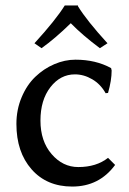

<svg xmlns="http://www.w3.org/2000/svg" viewBox="-20 -665 471 702"><path d="M253.9 -393.1Q200.7 -393.1 164.3 -346.2Q127.9 -299.3 127.9 -224.1Q127.9 -148.9 168.7 -101.6Q209.5 -54.2 266.1 -54.2Q332.5 -54.2 375 -87.9L400.9 -62Q342.8 17.1 244.1 17.1Q150.9 17.1 95.5 -45.9Q40 -108.9 40 -211.9Q40 -264.2 59.1 -309.3Q78.1 -354.5 108.9 -384Q139.6 -413.6 178.2 -430.2Q216.8 -446.8 255.9 -446.8Q330.1 -446.8 386.2 -416L388.2 -407.2Q388.2 -371.1 375 -325.2L366.2 -324.2Q347.7 -357.4 317.1 -375.2Q286.6 -393.1 253.9 -393.1ZM265.1 -645V-642.1Q297.9 -588.9 373 -506.8L345.2 -488.8Q281.7 -536.1 238.8 -580.1Q180.7 -523.4 131.8 -488.8L106 -506.8Q183.6 -591.8 216.8 -645Z"/></svg>

Font: Linear Smooth Low Contrast
Style: Regular
Weight: 500
Designer: Philipp H. Poll, Flanker
Foundry: Philipp H. Poll, reworked by Flanker
Version: Version 1.010 | FøM Fix